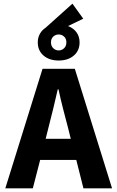

<svg xmlns="http://www.w3.org/2000/svg" viewBox="-20 -1027 640 1047"><path d="M244 -330 229 -270H366L351 -330Q338 -379 324 -433.5Q310 -488 299 -540H295Q283 -488 270 -433.5Q257 -379 244 -330ZM9 0 212 -652H388L591 0H435L396 -155H199L159 0ZM300 -697Q249 -697 217.5 -724Q186 -751 186 -796Q186 -822 197.5 -842.5Q209 -863 229 -876L375 -1007L434 -925L351 -885Q380 -874 397 -851Q414 -828 414 -796Q414 -751 382.5 -724Q351 -697 300 -697ZM300 -752Q317 -752 329.5 -764Q342 -776 342 -796Q342 -816 329.5 -827.5Q317 -839 300 -839Q283 -839 270.5 -827.5Q258 -816 258 -796Q258 -776 270.5 -764Q283 -752 300 -752Z"/></svg>

Font: Source Code Pro
Style: Bold
Weight: 700
Monospace: yes
Designer: Paul D. Hunt, Teo Tuominen
Foundry: Adobe Systems Incorporated
Version: Version 2.030;PS 1.000;hotconv 16.6.51;makeotf.lib2.5.65220